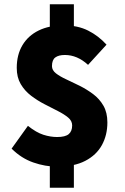

<svg xmlns="http://www.w3.org/2000/svg" viewBox="-20 -764 580 894"><path d="M246 12Q191 12 135 -7.5Q79 -27 34 -72L110 -178Q149 -147 182 -136.5Q215 -126 246 -126Q284 -126 300 -139.5Q316 -153 316 -180Q316 -201 297.5 -216.5Q279 -232 249.5 -247Q220 -262 187 -279Q154 -296 124.5 -318.5Q95 -341 76.5 -372.5Q58 -404 58 -448Q58 -509 84.5 -553.5Q111 -598 160 -622Q209 -646 276 -646Q342 -646 390.5 -621.5Q439 -597 476 -556L390 -462Q365 -485 338 -496.5Q311 -508 282 -508Q253 -508 237.5 -496.5Q222 -485 222 -456Q222 -437 240.5 -422.5Q259 -408 288.5 -394.5Q318 -381 351 -364.5Q384 -348 413.5 -326Q443 -304 461.5 -272Q480 -240 480 -194Q480 -135 454.5 -88.5Q429 -42 377 -15Q325 12 246 12ZM212 110V-60H324V110ZM212 -594V-744H324V-594Z"/></svg>

Font: Source Sans 3 Black
Style: Regular
Weight: 900
Designer: Paul D. Hunt
Foundry: Adobe
Version: Version 3.046;hotconv 1.0.118;makeotfexe 2.5.65603